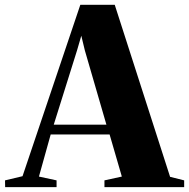

<svg xmlns="http://www.w3.org/2000/svg" viewBox="-78 -764 772 784"><path d="M14 -44.5 250 -744.5H390.5L616.5 -42L674 -27.5V0H348.5V-27.5L419.5 -43L369.5 -215H129L81 -43L153 -27.5V0H-57L-57.5 -27.5ZM356.5 -255 268.5 -558 254 -618 236.5 -558 141.5 -255Z"/></svg>

Font: Merriweather 120pt ExtraBold
Style: Regular
Weight: 800
Version: Version 2.100